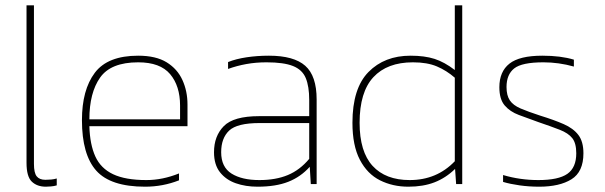

<svg xmlns="http://www.w3.org/2000/svg" viewBox="-20 -694 2280 724"><path d="M153 10Q120 10 100 -9Q80 -28 80 -80V-674H108V-76Q108 -42 118.5 -29Q129 -16 151 -16Q162 -16 173 -17Q184 -18 194 -21V5Q184 8 172 9Q160 10 153 10Z M527 10Q397 10 343 -50.5Q289 -111 289 -241Q289 -355 337.5 -419.5Q386 -484 501 -484Q568 -484 608.5 -459Q649 -434 668 -392Q687 -350 687 -300V-218H317Q319 -149 339.5 -104Q360 -59 406.5 -37Q453 -15 532 -15Q593 -15 655 -40V-14Q594 10 527 10ZM317 -244H659V-296Q659 -370 621.5 -414.5Q584 -459 501 -459Q398 -459 357.5 -401.5Q317 -344 317 -244Z M951 10Q906 10 869 -3Q832 -16 809.5 -44.5Q787 -73 787 -120Q787 -181 824 -218.5Q861 -256 957 -256H1146V-317Q1146 -368 1133 -399.5Q1120 -431 1085 -445Q1050 -459 985 -459Q945 -459 909 -452.5Q873 -446 840 -434V-460Q870 -472 910 -478Q950 -484 994 -484Q1088 -484 1131 -446Q1174 -408 1174 -319V0H1152L1148 -65Q1114 -27 1067 -8.5Q1020 10 951 10ZM958 -15Q1020 -15 1065.5 -34Q1111 -53 1146 -95V-230H959Q874 -230 844 -201.5Q814 -173 814 -120Q814 -64 853 -39.5Q892 -15 958 -15Z M1520 10Q1461 10 1413 -14Q1365 -38 1337 -91.5Q1309 -145 1309 -231Q1309 -361 1369.5 -422.5Q1430 -484 1528 -484Q1581 -484 1618.5 -472Q1656 -460 1695 -430V-674H1723V0H1700L1696 -57Q1661 -23 1618.5 -6.5Q1576 10 1520 10ZM1525 -15Q1627 -15 1695 -86V-401Q1664 -428 1627.5 -443.5Q1591 -459 1537 -459Q1440 -459 1388 -403Q1336 -347 1336 -231Q1336 -122 1385 -68.5Q1434 -15 1525 -15Z M2013 10Q1975 10 1939.5 5Q1904 0 1877 -8V-34Q1941 -15 2010 -15Q2086 -15 2119.5 -38.5Q2153 -62 2153 -116Q2153 -154 2138 -173Q2123 -192 2091 -204.5Q2059 -217 2009 -234Q1970 -248 1936.5 -260.5Q1903 -273 1883 -296.5Q1863 -320 1863 -365Q1863 -424 1901 -454Q1939 -484 2025 -484Q2095 -484 2144 -469V-443Q2087 -459 2029 -459Q1948 -459 1919 -436Q1890 -413 1890 -366Q1890 -334 1902.5 -315.5Q1915 -297 1943 -285Q1971 -273 2017 -258Q2069 -242 2105.5 -226Q2142 -210 2161 -185Q2180 -160 2180 -116Q2180 -46 2135 -18Q2090 10 2013 10Z"/></svg>

Font: Kanit Thin
Style: Regular
Weight: 250
Designer: Katatrad Team
Foundry: CadsonDemak
Version: Version 2.000; ttfautohint (v1.8.3)